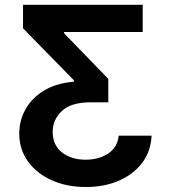

<svg xmlns="http://www.w3.org/2000/svg" viewBox="-20 -565 687 777"><path d="M593.4 -16H460.2Q456.3 30.2 418.5 55.8Q380.7 81.3 326.3 81.3Q268.5 81.3 230.8 51.8Q193.2 22.4 193.2 -31.2Q193.2 -81 230.5 -115.9Q267.8 -150.9 346.2 -150.9H418.3V-245.7L239.3 -430.4V-435.4H557.5V-545.5H73.2V-450.3L279.1 -240.1V-234.4Q207 -228.3 157.7 -198.2Q108.3 -168 83.1 -122.5Q57.9 -77.1 57.9 -24.5Q57.9 39.1 92.9 87.9Q127.8 136.7 188.7 164.2Q249.6 191.8 327.4 191.8Q402 191.8 461.1 166.2Q520.2 140.6 555.4 93.9Q590.6 47.2 593.4 -16Z"/></svg>

Font: Inter UI Semi Bold
Style: Regular
Weight: 600
Designer: Rasmus Andersson
Foundry: rsms
Version: 3.2;8d6f07862